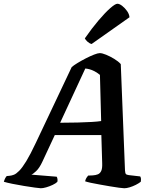

<svg xmlns="http://www.w3.org/2000/svg" viewBox="-60 -1003 814 1023"><path d="M157.5 0Q150.5 0 125.8 -3.5Q101 -7 68.5 -12.2Q36 -17.5 6.5 -23.5Q-23 -29.5 -39.5 -34.5Q-37 -44 -32.5 -52.8Q-28 -61.5 -24 -65L-8 -66.5Q2 -67.5 14 -72Q26 -76.5 42.2 -92.8Q58.5 -109 80 -144.2Q101.5 -179.5 130.5 -241L322 -645.5Q332 -654.5 352.5 -667Q373 -679.5 396.8 -691.8Q420.5 -704 441 -712Q461.5 -720 471.5 -720Q484.5 -720 505.8 -711.2Q527 -702.5 548.8 -689.2Q570.5 -676 583.5 -661.5L606 -95Q607 -80 610.8 -75.8Q614.5 -71.5 626.5 -70L687 -63Q689.5 -59.5 690.8 -52.8Q692 -46 690 -34.5Q680 -26.5 663.8 -18.2Q647.5 -10 631 -5Q614.5 0 602 0Q595 0 574.2 -2.8Q553.5 -5.5 526.2 -10.2Q499 -15 471.5 -19.8Q444 -24.5 422.8 -29.2Q401.5 -34 393.5 -37Q396 -48 400.5 -55.2Q405 -62.5 409.5 -67.5L434 -68.5Q450 -69.5 461.5 -74.2Q473 -79 479.2 -92Q485.5 -105 484.5 -132.5L480 -283.5H232L166.5 -143Q150.5 -108 132.5 -91.2Q114.5 -74.5 107 -72.5L242 -61.5Q245 -57 246.2 -49.2Q247.5 -41.5 245.5 -34Q237.5 -26 220.8 -18Q204 -10 186.5 -5Q169 0 157.5 0ZM260.5 -349Q312 -349 354.2 -350.2Q396.5 -351.5 428.2 -353.2Q460 -355 479 -358L472.5 -604Q456 -618 436 -627Q416 -636 394.5 -638ZM428 -768.5Q415.5 -772 405.5 -781.5Q395.5 -791 392 -798.5Q429.5 -852.5 464.8 -894Q500 -935.5 527 -959.2Q554 -983 565.5 -983Q576.5 -983 591 -971.8Q605.5 -960.5 617 -944.2Q628.5 -928 630 -911Z"/></svg>

Font: Texturina Medium
Style: Italic
Weight: 500
Italic angle: -11°
Designer: Guillermo Torres Carreño
Foundry: Omnibus-Type
Version: Version 1.002